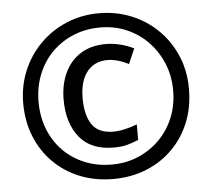

<svg xmlns="http://www.w3.org/2000/svg" viewBox="-52 -781 936 847"><g transform="rotate(-5 416.0 -357.0)"><path d="M431 -128Q329 -128 278.5 -191Q228 -254 228 -357Q228 -424 252 -475.5Q276 -527 322 -556.5Q368 -586 435 -586Q466 -586 498 -578Q530 -570 558 -556L529 -489Q504 -502 480.5 -508.5Q457 -515 436 -515Q377 -515 344.5 -473Q312 -431 312 -357Q312 -281 340.5 -239.5Q369 -198 435 -198Q458 -198 486.5 -204.5Q515 -211 540 -221V-152Q516 -142 491 -135Q466 -128 431 -128ZM416 10Q336 10 269 -17Q202 -44 152.5 -93.5Q103 -143 76 -210Q49 -277 49 -357Q49 -433 76.5 -499.5Q104 -566 154 -616.5Q204 -667 271 -695.5Q338 -724 416 -724Q492 -724 558.5 -697Q625 -670 675.5 -620.5Q726 -571 754.5 -504Q783 -437 783 -357Q783 -277 756 -210Q729 -143 679.5 -93.5Q630 -44 563 -17Q496 10 416 10ZM416 -54Q478 -54 531.5 -76.5Q585 -99 626 -139.5Q667 -180 690 -235.5Q713 -291 713 -357Q713 -420 690.5 -475Q668 -530 628 -572Q588 -614 533.5 -637.5Q479 -661 416 -661Q352 -661 297.5 -638.5Q243 -616 202.5 -575.5Q162 -535 139.5 -479Q117 -423 117 -357Q117 -291 139 -235.5Q161 -180 201 -139.5Q241 -99 295.5 -76.5Q350 -54 416 -54Z"/></g></svg>

Font: Noto Sans Cham
Style: Regular
Weight: 400
Designer: Monotype Design Team
Foundry: Monotype Imaging Inc.
Version: Version 2.002